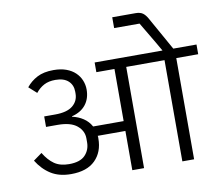

<svg xmlns="http://www.w3.org/2000/svg" viewBox="-97 -1072 1362 1190"><g transform="rotate(-10 584.0 -477.5)"><path d="M264 -42Q189 -42 137.5 -74.5Q86 -107 51 -164L105 -203Q134 -155 170 -130Q206 -105 262 -105Q332 -105 363.5 -138Q395 -171 395 -219V-244Q395 -291 355.5 -324Q316 -357 234 -357H161V-423H230Q305 -423 341 -452.5Q377 -482 377 -529V-541Q377 -583 349 -608.5Q321 -634 268 -634Q226 -634 196.5 -618.5Q167 -603 144 -574L95 -618Q123 -653 164 -674.5Q205 -696 267 -696Q313 -696 347 -683.5Q381 -671 403.5 -649.5Q426 -628 437.5 -600Q449 -572 449 -542Q449 -485 418.5 -446.5Q388 -408 331 -394V-391Q369 -383 400 -362.5Q431 -342 449 -309H641V-637H527V-698H954L923 -752L843 -887H683V-955H830Q859 -955 875.5 -943Q892 -931 906 -905L1022 -698H1168V-637H1030V0H956V-637H715V0H641V-247H467Q468 -243 468 -239Q468 -235 468 -230Q468 -145 416 -93.5Q364 -42 264 -42Z"/></g></svg>

Font: IBM Plex Sans Devanagari
Style: Regular
Weight: 400
Designer: Mike Abbink, Paul van der Laan, Pieter van Rosmalen, Erin McLaughlin
Foundry: Bold Monday
Version: Version 1.1